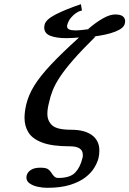

<svg xmlns="http://www.w3.org/2000/svg" viewBox="-20 -692 617 916"><path d="M371 -642 355 -637Q354 -637 342.5 -629.5Q331 -622 318.5 -607.5Q306 -593 300 -570V-566Q300 -547 339 -547Q354 -547 372 -549Q390 -551 413 -554L400 -553Q437 -585 470.5 -604Q504 -623 529 -623Q555 -623 566 -614Q577 -605 577 -591Q577 -588 576.5 -585Q576 -582 575 -578Q570 -557 529.5 -541Q489 -525 421 -517L436 -518Q371 -454 330 -407Q289 -360 266 -325Q243 -290 231.5 -261Q220 -232 214 -203Q206 -173 206 -149Q206 -115 229 -94Q252 -73 319 -73Q384 -73 419 -47Q454 -21 454 26Q454 45 450 62Q445 83 430 108Q415 133 387 154.5Q359 176 314.5 190Q270 204 205 204Q183 204 160 199Q137 194 121.5 183Q106 172 106 155Q106 149 107 146Q111 129 127.5 118.5Q144 108 172 108Q199 108 209 115Q219 122 225 132Q231 142 238.5 149.5Q246 157 258 157Q314 157 338.5 131.5Q363 106 373 63Q375 58 375 54Q375 50 375 46Q375 6 313 6Q228 6 181 -12Q134 -30 115.5 -60.5Q97 -91 97 -129Q97 -158 105 -193Q116 -239 143.5 -283.5Q171 -328 222.5 -383Q274 -438 357 -513Q321 -510 296 -510Q248 -510 219.5 -521.5Q191 -533 191 -561Q191 -564 191.5 -567.5Q192 -571 193 -575Q199 -599 245.5 -623Q292 -647 366 -672Z"/></svg>

Font: Libertinus Serif Semibold Italic
Style: Regular
Weight: 600
Italic angle: -11.5°
Designer: Philipp H. Poll, Khaled Hosny
Foundry: Caleb Maclennan
Version: Version 7.051;RELEASE